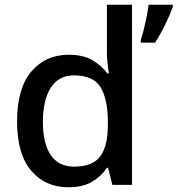

<svg xmlns="http://www.w3.org/2000/svg" viewBox="-20 -780 749 810"><path d="M268 10Q171 10 111.5 -60Q52 -130 52 -268Q52 -407 112 -478Q172 -549 270 -549Q331 -549 370 -526Q409 -503 433 -470H439Q437 -483 434 -510Q431 -537 431 -558V-760H537V0H454L436 -72H431Q408 -37 369 -13.5Q330 10 268 10ZM293 -77Q371 -77 403 -120.5Q435 -164 435 -251V-267Q435 -361 404.5 -411.5Q374 -462 292 -462Q227 -462 194 -409.5Q161 -357 161 -266Q161 -175 194 -126Q227 -77 293 -77ZM709 -751Q699 -722 678 -678.5Q657 -635 634 -600H574V-612Q584 -641 593.5 -684.5Q603 -728 607 -760H709Z"/></svg>

Font: Noto Sans Arabic Med
Style: Regular
Weight: 500
Designer: Monotype Design Team, Nadine Chahine, Nizar Qandah and Khaled Hosny
Foundry: Monotype Imaging Inc.
Version: Version 2.012; ttfautohint (v1.8.4.7-5d5b)